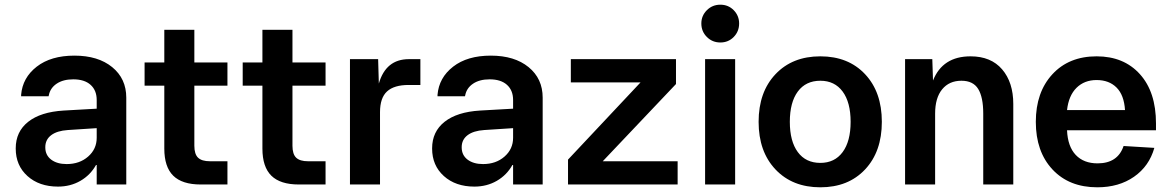

<svg xmlns="http://www.w3.org/2000/svg" viewBox="-20 -786 4985 818"><path d="M227 9Q147 9 97 -36Q47 -81 47 -153V-154Q47 -225 100 -267Q153 -309 251 -315L392 -323V-360Q392 -401 366 -424.5Q340 -448 292 -448Q249 -448 221.5 -429.5Q194 -411 188 -380L187 -376H70V-382Q76 -455 136.5 -502Q197 -549 297 -549Q398 -549 458 -500Q518 -451 518 -370V-8V-7V0H392V-83H389Q365 -40 322.5 -15.5Q280 9 227 9ZM173 -158Q173 -125 198 -106Q223 -87 264 -87Q319 -87 355.5 -119Q392 -151 392 -199V-240L269 -232Q223 -229 198 -210Q173 -191 173 -159Z M835 0Q756 0 718 -37.5Q680 -75 680 -153V-421H596V-520H680V-659H808V-520H949V-421H808V-165Q808 -129 824 -114Q840 -99 874 -99H949V0Z M1253 0Q1174 0 1136 -37.5Q1098 -75 1098 -153V-421H1014V-520H1098V-659H1226V-520H1367V-421H1226V-165Q1226 -129 1242 -114Q1258 -99 1292 -99H1367V0Z M1471 0V-534H1591L1594 -430Q1624 -534 1722 -534H1771V-424H1721Q1659 -424 1629 -396.5Q1599 -369 1599 -308V0Z M2001 9Q1921 9 1871 -36Q1821 -81 1821 -153V-154Q1821 -225 1874 -267Q1927 -309 2025 -315L2166 -323V-360Q2166 -401 2140 -424.5Q2114 -448 2066 -448Q2023 -448 1995.5 -429.5Q1968 -411 1962 -380L1961 -376H1844V-382Q1850 -455 1910.5 -502Q1971 -549 2071 -549Q2172 -549 2232 -500Q2292 -451 2292 -370V-8V-7V0H2166V-83H2163Q2139 -40 2096.5 -15.5Q2054 9 2001 9ZM1947 -158Q1947 -125 1972 -106Q1997 -87 2038 -87Q2093 -87 2129.5 -119Q2166 -151 2166 -199V-240L2043 -232Q1997 -229 1972 -210Q1947 -191 1947 -159Z M2400 0V-106L2709 -435H2412V-534H2860V-428L2548 -99H2867V0Z M2968 -686Q2968 -719 2991.5 -742.5Q3015 -766 3049 -766Q3083 -766 3106 -742.5Q3129 -719 3129 -686Q3129 -652 3106 -628.5Q3083 -605 3049 -605Q3015 -605 2991.5 -628.5Q2968 -652 2968 -686ZM2984 0V-534H3112V0Z M3665.5 -64Q3594 12 3475 12Q3356 12 3284 -64Q3212 -140 3212 -267Q3212 -394 3284 -470Q3356 -546 3475 -546Q3594 -546 3665.5 -470Q3737 -394 3737 -267Q3737 -140 3665.5 -64ZM3475 -92Q3536 -92 3570 -138Q3604 -184 3604 -267Q3604 -350 3570 -396Q3536 -442 3475 -442Q3413 -442 3379 -396Q3345 -350 3345 -267Q3345 -184 3379 -138Q3413 -92 3475 -92Z M3836 0V-534H3952L3955 -443Q3996 -546 4115 -546Q4202 -546 4249.5 -490.5Q4297 -435 4297 -343V0H4169V-302Q4169 -372 4147.5 -407Q4126 -442 4076 -442Q4024 -442 3994 -405.5Q3964 -369 3964 -302V0Z M4655 12Q4535 12 4464 -64Q4393 -140 4393 -267Q4393 -393 4463.5 -469.5Q4534 -546 4652 -546Q4768 -546 4836.5 -470Q4905 -394 4905 -260V-231H4526Q4529 -162 4563 -126Q4597 -90 4656 -90Q4742 -90 4767 -164L4898 -156Q4876 -78 4811.5 -33Q4747 12 4655 12ZM4526 -317H4773Q4769 -381 4737 -413Q4705 -445 4652 -445Q4600 -445 4566.5 -412Q4533 -379 4526 -317Z"/></svg>

Font: Txt Sans SemiBold
Style: Regular
Weight: 600
Designer: Open Source
Foundry: XRLN
Version: Version 1.0